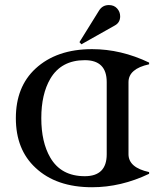

<svg xmlns="http://www.w3.org/2000/svg" viewBox="-20 -745 645 774"><path d="M418.9 -724.6Q439.9 -724.6 452.1 -710.9Q464.4 -697.3 464.4 -679.2Q464.4 -654.3 443.4 -642.6Q443.4 -642.6 308.1 -566.4L300.3 -575.2L379.4 -702.6Q393.1 -724.6 418.9 -724.6ZM321.8 -34.7Q410.2 -34.7 410.2 -123V-414.1Q410.2 -502.4 321.8 -502.4Q226.6 -502.4 182.6 -427.2Q146.5 -365.2 146.5 -268.6Q146.5 -171.9 182.6 -109.9Q226.1 -34.7 321.8 -34.7ZM351.1 9.8Q206.5 9.8 123 -68.8Q43.9 -142.1 43.9 -268.6Q43.9 -395 123 -468.3Q208 -546.9 351.1 -546.9Q467.8 -546.9 581.1 -492.7V-485.8Q498 -467.8 498 -413.6V-123.5Q498 -69.3 581.1 -51.3V-44.4Q467.8 9.8 351.1 9.8Z"/></svg>

Font: Modern Antiqua
Style: Book
Weight: 400
Designer: Wojciech Kalinowski "wmk69" (wmk69@o2.pl)
Foundry: Wojciech Kalinowski "wmk69" (wmk69@o2.pl)
Version: Version 3.1.0; 2021-05-28